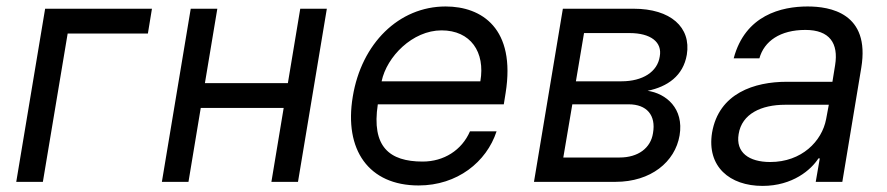

<svg xmlns="http://www.w3.org/2000/svg" viewBox="-20 -573 2796 605"><path d="M458.8 -545.5H122.2L31.2 0H115.1L193.2 -467.3H446Z M664.8 -545.5H581L490.1 0H573.9L612.6 -233H873.9L835.2 0H919L1009.9 -545.5H926.1L887.1 -311.1H625.7Z M1299 11.4C1420.8 11.4 1513.1 -62.5 1544.7 -159.1H1460.9C1435 -99.4 1378.2 -63.9 1311.8 -63.9C1206.7 -63.9 1150.2 -110.8 1170.5 -244.3H1567.5L1573.2 -279.8C1605.8 -483.3 1498.2 -552.6 1384.2 -552.6C1236.9 -552.6 1119 -436.1 1091.6 -268.5C1063.6 -100.9 1141.7 11.4 1299 11.4ZM1182.5 -316.8C1198.5 -394.2 1279.8 -477.3 1371.4 -477.3C1462.7 -477.3 1509.6 -409.1 1493.6 -316.8Z M1662.6 0H1919.7C2030.5 0 2107.2 -62.5 2121.4 -146.3C2135.7 -231.5 2078.8 -278.4 2020.6 -286.9C2083.1 -299.7 2132.8 -333.8 2144.2 -400.6C2158.4 -487.2 2093 -545.5 1976.6 -545.5H1753.6ZM1755 -76.7 1783.4 -244.3H1960.9C2017.8 -244.3 2047.6 -210.2 2037.6 -153.4C2030.5 -106.5 1990.8 -76.7 1932.5 -76.7ZM1794.7 -316.8 1820.3 -468.8H1963.8C2030.5 -468.8 2067.5 -440.3 2058.9 -394.9C2051.8 -346.6 2005 -316.8 1938.2 -316.8Z M2382.8 12.8C2478 12.8 2536.2 -38.4 2558.9 -73.9H2563.2L2550.4 0H2634.2L2693.9 -359.4C2722.7 -532.7 2594.5 -552.6 2524.9 -552.6C2442.5 -552.6 2328.1 -525.6 2291.9 -389.2H2372.9C2387.8 -443.2 2438.2 -478.7 2517.8 -478.7C2594.5 -478.7 2622.5 -436.4 2611.5 -367.9L2603 -315.3H2458.8C2358 -315.3 2245 -279.8 2223.7 -154.8C2206.7 -48.3 2279.1 12.8 2382.8 12.8ZM2307.5 -150.6C2317.5 -214.5 2379.3 -242.9 2453.8 -242.9H2591.6L2583.1 -197.4C2570 -128.2 2506.4 -62.5 2407 -62.5C2340.2 -62.5 2297.6 -92.3 2307.5 -150.6Z"/></svg>

Font: Margiela Sans
Style: Italic
Weight: 400
Italic angle: -9.39999°
Designer: Stefan Endress, Andreas Faust
Version: Version 1.100;FEAKit 1.0